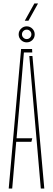

<svg xmlns="http://www.w3.org/2000/svg" viewBox="-20 -1081 304 1101"><path d="M30 0 101 -800H164L165 -780H117L90 -460L75 -288H165L160 -268H73L50 0ZM214 0 174 -461 148 -760H166L234 0ZM133 -838Q114.5 -838 100.8 -851.2Q87 -864.5 87 -884Q87 -903 100.8 -916.5Q114.5 -930 133 -930Q152 -930 165.5 -916.5Q179 -903 179 -884Q179 -864.5 165.5 -851.2Q152 -838 133 -838ZM133 -857Q144.5 -857 152.2 -865Q160 -873 160 -884Q160 -895.5 152.2 -903.2Q144.5 -911 133 -911Q122 -911 114 -903.2Q106 -895.5 106 -884Q106 -873 114 -865Q122 -857 133 -857ZM122 -962 177 -1061H198L143 -962Z"/></svg>

Font: Big Shoulders Stencil Display Thin
Style: Regular
Weight: 100
Designer: Patric King
Foundry: XO Type Co
Version: Version 1.000